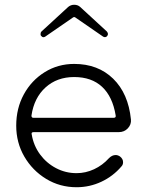

<svg xmlns="http://www.w3.org/2000/svg" viewBox="-20 -774 617 805"><path d="M169 -620Q165 -618 162 -618Q157 -618 152 -624Q150 -626 150 -631Q150 -638 154 -642L266 -745Q277 -754 291 -754Q306 -754 316 -745L428 -642Q436 -632 430 -624Q424 -615 413 -620L297 -700Q291 -705 285 -700ZM301 11Q231 11 173.5 -24Q116 -59 82 -117.5Q48 -176 48 -247Q48 -320 80 -378.5Q112 -437 167.5 -471.5Q223 -506 291 -506Q391 -506 454.5 -444Q518 -382 529 -273Q531 -252 516 -236Q501 -220 478 -220H121Q110 -220 113 -210Q121 -163 148 -126.5Q175 -90 215 -69Q255 -48 301 -48Q339 -48 374.5 -64.5Q410 -81 437 -111Q450 -124 465 -124Q474 -124 483 -118Q496 -108 496 -94Q496 -83 489 -76Q454 -35 405 -12Q356 11 301 11ZM121 -280H456Q467 -280 465 -290Q452 -369 408 -410Q364 -451 291 -451Q219 -451 171 -407.5Q123 -364 112 -290V-288Q112 -280 121 -280Z"/></svg>

Font: Kiwi Maru Light
Style: Regular
Weight: 300
Designer: Hiroki-Chan
Version: Version 1.100